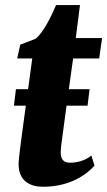

<svg xmlns="http://www.w3.org/2000/svg" viewBox="-20 -711 414 741"><path d="M51.8 -77.6C51.8 -10.7 98.1 9.8 146 9.8C252.4 9.8 316.4 -39.6 344.7 -71.8L332.5 -110.8C307.6 -89.8 274.9 -83 250 -83C225.6 -83 214.4 -96.2 214.4 -122.6C214.4 -139.2 217.3 -158.2 221.7 -190.4L236.8 -303.2H317.9L325.7 -366.7H245.6L262.2 -485.4H362.8L374 -564H272.5L288.6 -691.4H196.3C175.8 -642.6 147 -585.9 117.7 -561.5L58.1 -538.6L46.4 -485.4H104.5L88.4 -366.7H41.5L33.7 -303.2H79.6L64.9 -194.3C51.8 -96.7 51.8 -85 51.8 -77.6Z"/></svg>

Font: Merriweather
Style: Heavy Italic
Weight: 900
Italic angle: -7.5°
Designer: Eben Sorkin
Foundry: Eben Sorkin
Version: Version 1.001